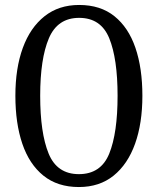

<svg xmlns="http://www.w3.org/2000/svg" viewBox="-20 -744 636 774"><path d="M298 10Q212 10 155 -36Q98 -82 70 -164.5Q42 -247 42 -358Q42 -469 72 -551Q102 -633 159.5 -678.5Q217 -724 299 -724Q385 -724 441.5 -678.5Q498 -633 526 -551Q554 -469 554 -358Q554 -247 524.5 -164.5Q495 -82 438 -36Q381 10 298 10ZM298 -42Q387 -42 420.5 -125Q454 -208 454 -358Q454 -507 420.5 -589.5Q387 -672 299 -672Q212 -672 177 -589.5Q142 -507 142 -358Q142 -208 176 -125Q210 -42 298 -42Z"/></svg>

Font: Noto Serif ExtraCondensed
Style: Regular
Weight: 400
Width: 2
Designer: Monotype Design Team
Foundry: Monotype Imaging Inc.
Version: Version 2.015